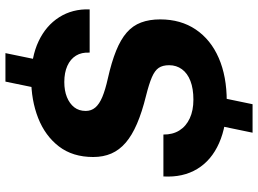

<svg xmlns="http://www.w3.org/2000/svg" viewBox="-140 -714 940 699"><g transform="rotate(-90 329.5 -365.0)"><path d="M310 -9Q220.3 -9 157.5 -36.9Q94.7 -64.7 63.4 -116.5Q32.1 -168.3 36.1 -239.6H188.7Q188.4 -205.7 203.6 -181.4Q218.9 -157 247.6 -143.7Q276.3 -130.4 315.7 -130.4Q355.7 -130.4 383.7 -141.2Q411.7 -152 426.4 -172.1Q441.1 -192.3 441.1 -218.6Q441.1 -242.4 431.4 -256.7Q421.7 -271 397.4 -281.5Q373.1 -292 329.6 -302.9Q269.9 -317.6 227.6 -335.9Q185.4 -354.1 158.9 -377Q132.3 -399.9 119.6 -429.1Q106.9 -458.3 106.9 -495.1Q106.9 -569.9 145.4 -620Q183.9 -670.1 248.8 -695.6Q313.7 -721 392.7 -721Q471.1 -721 528.1 -694.1Q585 -667.3 615.7 -619.1Q646.4 -570.9 644.4 -508.1H486.9Q488.6 -537.4 475.9 -557.9Q463.3 -578.3 438.6 -589.4Q414 -600.4 379.9 -600.4Q348.7 -600.4 325 -590.9Q301.3 -581.3 287.9 -564.2Q274.6 -547.1 274.6 -522.3Q274.6 -502.3 287 -487.6Q299.4 -472.9 325.6 -461.9Q351.9 -451 392.3 -442Q452.1 -428.6 493.6 -411.8Q535.1 -395 560.3 -372.9Q585.4 -350.9 596.6 -320.8Q607.9 -290.7 607.9 -251.3Q607.9 -176.3 571 -121.7Q534.1 -67.1 467.3 -38.1Q400.4 -9 310 -9ZM195.4 85 231.6 -89.4H335.3L299.1 85ZM346.6 -645.7 381.4 -814.7H485.1L450.3 -645.7Z"/></g></svg>

Font: Mona Sans ExtraLight
Style: Italic
Weight: 200
Italic angle: -11.6951°
Designer: Deni Anggara
Foundry: GitHub
Version: Version 2.000